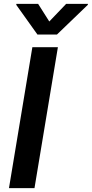

<svg xmlns="http://www.w3.org/2000/svg" viewBox="-20 -971 474 991"><path d="M26.3 0 147 -727.3H278.8L158 0ZM63.9 -946 64.6 -951H176.8L234.4 -860.1L321.4 -951H433.9L433.2 -946L273.8 -792.6H173.3Z"/></svg>

Font: Inter P Semi Bold
Style: Italic
Weight: 600
Italic angle: 9.39999°
Designer: Rasmus Andersson
Foundry: rsms
Version: Version 3.018;git-588b23468